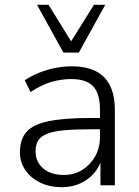

<svg xmlns="http://www.w3.org/2000/svg" viewBox="-20 -771 579 799"><path d="M236 8Q187 8 147.5 -11Q108 -30 85.5 -63Q63 -96 63 -137Q63 -192 91 -223Q119 -254 184 -267Q249 -280 358 -280H408V-233H360Q293 -233 248 -229Q203 -225 176.5 -214.5Q150 -204 139 -186.5Q128 -169 128 -142Q128 -97 160 -70Q192 -43 245 -43Q289 -43 322.5 -64Q356 -85 376 -120.5Q396 -156 396 -201V-316Q396 -382 367.5 -412Q339 -442 277 -442Q233 -442 192 -429.5Q151 -417 107 -388L83 -437Q110 -455 142 -468Q174 -481 209 -488Q244 -495 278 -495Q337 -495 377 -475.5Q417 -456 437.5 -415.5Q458 -375 458 -312V0H398V-116H406Q396 -79 372 -51Q348 -23 313.5 -7.5Q279 8 236 8ZM244 -552 134 -751H182L276 -599L371 -751H418L308 -552Z"/></svg>

Font: Nunito Sans 11pt Light
Style: Regular
Weight: 300
Version: Version 3.101;gftools[0.9.27]